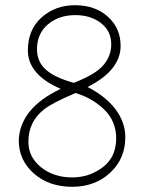

<svg xmlns="http://www.w3.org/2000/svg" viewBox="-20 -711 553 737"><path d="M257 6Q168 6 110 -45Q52 -96 52 -173Q57 -296 213 -370Q87 -424 87 -518Q87 -597 139.5 -644Q192 -691 268 -691Q345 -691 394 -647Q443 -603 443 -535Q443 -441 316 -377Q385 -342 423 -292Q461 -242 461 -184Q461 -102 403 -48Q345 6 257 6ZM263 -393Q346 -425 376.5 -460.5Q407 -496 407 -541Q407 -592 367.5 -622.5Q328 -653 269 -653Q206 -653 164 -617.5Q122 -582 122 -522Q122 -475 155 -444.5Q188 -414 263 -393ZM257 -30Q323 -30 374.5 -69Q426 -108 426 -180Q426 -245 381 -289.5Q336 -334 270 -354Q180 -316 149 -291Q89 -244 89 -167Q89 -108 137.5 -69Q186 -30 257 -30Z"/></svg>

Font: Comic Neue Light
Style: Regular
Weight: 300
Designer: Craig Rozynski
Foundry: Craig Rozynski
Version: Version 2.003